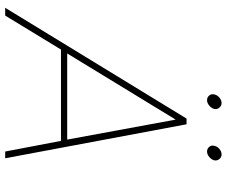

<svg xmlns="http://www.w3.org/2000/svg" viewBox="-87 -787 874 740"><g transform="rotate(90 350.0 -417.0)"><path d="M344 -806Q346 -817 356 -825.5Q366 -834 377 -834Q388 -834 395 -825.5Q402 -817 400 -806Q397 -795 387 -786.5Q377 -778 366 -778Q355 -778 348 -786.5Q341 -795 344 -806ZM542 -806Q544 -817 554 -825.5Q564 -834 575 -834Q586 -834 593 -825.5Q600 -817 598 -806Q595 -795 585 -786.5Q575 -778 564 -778Q553 -778 546 -786.5Q539 -795 542 -806ZM437 -699H459L590 0H564L523 -215H171L40 0H10ZM518 -239 441 -657 186 -239Z"/></g></svg>

Font: Prompt Thin
Style: Italic
Weight: 250
Italic angle: -12°
Designer: Katatrad Team
Foundry: CadsonDemak
Version: Version 1.001